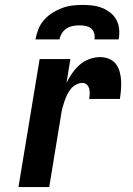

<svg xmlns="http://www.w3.org/2000/svg" viewBox="-20 -760 540 780"><path d="M55 0 141 -520H266L250 -423Q260 -444 273.5 -463Q287 -482 304 -497Q321 -512 343 -520Q365 -528 387 -528Q406 -528 423 -521Q440 -514 450.5 -500.5Q461 -487 466 -469Q471 -451 472 -432.5Q473 -414 471.5 -395.5Q470 -377 467 -358H342Q344 -368 344.5 -378.5Q345 -389 342.5 -399Q340 -409 333 -416Q326 -423 315 -423Q302 -423 289.5 -416.5Q277 -410 268 -399Q259 -388 253 -375.5Q247 -363 242.5 -350.5Q238 -338 234.5 -325Q231 -312 229 -299L180 0ZM124 -600Q128 -621 136 -641.5Q144 -662 159 -679Q174 -696 193 -708Q212 -720 232.5 -727.5Q253 -735 274 -737.5Q295 -740 316 -740Q337 -740 357 -737.5Q377 -735 395.5 -727.5Q414 -720 429 -708Q444 -696 453 -679Q462 -662 464 -641.5Q466 -621 462 -600H364Q366 -613 362.5 -625Q359 -637 350 -644.5Q341 -652 328 -654.5Q315 -657 302 -657Q289 -657 276 -654.5Q263 -652 251 -644.5Q239 -637 231.5 -625Q224 -613 222 -600Z"/></svg>

Font: Iosevka Term Curly Extrabold
Style: Italic
Weight: 800
Italic angle: -9°
Designer: Belleve Invis
Foundry: Belleve Invis
Version: Version 32.3.0